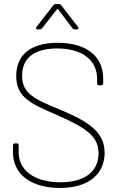

<svg xmlns="http://www.w3.org/2000/svg" viewBox="-20 -919 582 947"><path d="M166 -774H175C180 -774 185 -776 188 -780L261 -873C263 -876 266 -875 267 -873L337 -780C340 -775 345 -774 350 -774H359C364 -774 367 -777 367 -780C367 -782 367 -784 365 -786L282 -893C279 -897 274 -899 269 -899H256C251 -899 246 -897 243 -893L160 -786C155 -780 158 -774 166 -774ZM276 8C420 8 496 -63 496 -165C496 -266 420 -318 279 -377C151 -430 89 -456 89 -546C89 -634 151 -680 262 -680C390 -680 459 -619 459 -530V-508C459 -502 463 -498 469 -498H479C485 -498 489 -502 489 -508V-532C489 -638 410 -708 265 -708C134 -708 60 -651 60 -544C60 -439 131 -408 260 -352C409 -287 466 -245 466 -163C466 -75 401 -20 278 -20C148 -20 72 -80 72 -169V-202C72 -208 68 -212 62 -212H54C48 -212 44 -208 44 -202V-167C44 -61 131 8 276 8Z"/></svg>

Font: Barlow Thin
Style: Regular
Weight: 250
Designer: Jeremy Tribby
Foundry: Tribby Type
Version: Version 1.422;hotconv 1.0.109;makeotfexe 2.5.65596